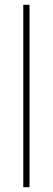

<svg xmlns="http://www.w3.org/2000/svg" viewBox="-20 -846 219 800"><path d="M103 -66V-826H77V-66Z"/></svg>

Font: Noto Sans Malayalam UI Condensed Thin
Style: Regular
Weight: 100
Width: 3
Designer: Jelle Bosma - Monotype Design Team
Foundry: Monotype Imaging Inc.
Version: Version 2.104